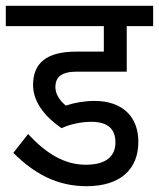

<svg xmlns="http://www.w3.org/2000/svg" viewBox="-30 -642 548 662"><path d="M285 -222C344 -222 368 -195 368 -151C368 -101 333 -74 266 -74C195 -74 131 -110 67 -180L16 -115C86 -45 165 0 268 0C386 0 447 -59 447 -153C447 -239 393 -294 296 -294C261 -294 227 -288 197 -278C177 -294 161 -317 161 -341C161 -376 181 -395 236 -395H407V-552H498V-622H-10V-552H328V-464H233C131 -464 84 -425 84 -349C84 -285 132 -235 182 -200C212 -214 250 -222 285 -222Z"/></svg>

Font: Noto Sans Devanagari SemiCondensed
Style: Regular
Weight: 400
Width: 4
Designer: Jelle Bosma - Monotype Design Team
Foundry: Monotype Imaging Inc.
Version: Version 2.004